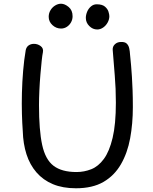

<svg xmlns="http://www.w3.org/2000/svg" viewBox="-20 -1001 820 1029"><path d="M118 -733Q122 -750 134 -758Q146 -766 162 -766Q182 -766 198 -754Q214 -742 210 -721Q207 -708 203.5 -675.5Q200 -643 196.5 -601Q193 -559 191 -516Q189 -473 189 -438Q189 -303 206 -224.5Q223 -146 267 -112.5Q311 -79 390 -79Q431 -79 469 -94Q507 -109 536.5 -149Q566 -189 583.5 -262Q601 -335 601 -451Q601 -527 595 -597Q589 -667 584 -734Q583 -752 596 -764Q609 -776 628 -776Q649 -777 659 -767.5Q669 -758 672.5 -742.5Q676 -727 677 -708Q680 -679 682.5 -650.5Q685 -622 687 -590Q689 -558 690.5 -518.5Q692 -479 692 -427Q692 -338 677.5 -259.5Q663 -181 628 -120.5Q593 -60 534.5 -26Q476 8 387 8Q316 8 263.5 -14Q211 -36 175.5 -77Q140 -118 122 -174Q104 -230 102 -299Q99 -338 97.5 -391Q96 -444 97.5 -503Q99 -562 104 -621.5Q109 -681 118 -733ZM307 -848Q281 -848 261 -866.5Q241 -885 241 -911Q241 -930 250.5 -946Q260 -962 275.5 -971.5Q291 -981 307 -981Q327 -981 348 -963.5Q369 -946 369 -914Q369 -896 360.5 -881Q352 -866 338 -857Q324 -848 307 -848ZM501 -843Q477 -843 458.5 -861.5Q440 -880 440 -905Q440 -921 447 -938Q454 -955 467.5 -966.5Q481 -978 498 -978Q528 -978 542.5 -965.5Q557 -953 561.5 -938Q566 -923 566 -914Q566 -897 557 -880.5Q548 -864 533 -853.5Q518 -843 501 -843Z"/></svg>

Font: Playpen Sans
Style: Regular
Weight: 400
Designer: Laura Meseguer, Veronika Burian, José Scaglione, Kostas Bartsokas, Vera Evstafieva, Tom Grace, Yorlmar Campos
Foundry: TypeTogether
Version: Version 2.000